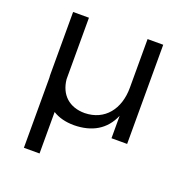

<svg xmlns="http://www.w3.org/2000/svg" viewBox="-129 -645 927 957"><g transform="rotate(20 335.0 -166.0)"><path d="M493 -526V-268C493 -154 430 -74 324 -72C242 -72 190 -120 182 -200V-526H98V-202C98 -193 98 -185 99 -177V194H182V-26C212 -7 250 3 295 3C389 2 458 -37 493 -119V0H576V-526Z"/></g></svg>

Font: Juman Normal
Style: Regular
Weight: 300
Designer: Bandar Raffah (Arabic) Julieta Ulanovsky (Latin)
Foundry: Caramella
Version: Version 5.022;PS 005.022;hotconv 1.0.88;makeotf.lib2.5.64775